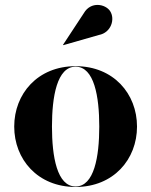

<svg xmlns="http://www.w3.org/2000/svg" viewBox="-20 -733 600 763"><path d="M373 -594C421.5 -603 438.5 -657 417.5 -689C399 -717 341 -729 313 -680.5L230.5 -555L231.5 -553.5ZM36.5 -230C36.5 -100 129.5 10 280.5 10C431.5 10 524.5 -100 524.5 -230C524.5 -360 431.5 -470 280.5 -470C129.5 -470 36.5 -360 36.5 -230ZM186.5 -230C186.5 -349 206.5 -468 280.5 -468C354.5 -468 374.5 -349 374.5 -230C374.5 -111 354.5 8 280.5 8C206.5 8 186.5 -111 186.5 -230Z"/></svg>

Font: Bodoni* 96pt
Style: Bold
Weight: 700
Version: Version 2.3